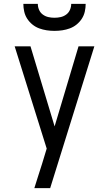

<svg xmlns="http://www.w3.org/2000/svg" viewBox="-20 -760 565 995"><path d="M158 215Q168 183 178 151.5Q188 120 198 89L222 10L56 -520H138L263 -105L387 -520H469L240 215ZM262 -600Q242 -600 222 -603Q202 -606 183 -613Q164 -620 148 -633Q132 -646 121 -663Q110 -680 105.5 -700Q101 -720 101 -740H176Q176 -724 182.5 -709Q189 -694 202 -684.5Q215 -675 230.5 -671.5Q246 -668 262 -668Q279 -668 294.5 -671.5Q310 -675 323 -684.5Q336 -694 342.5 -709Q349 -724 349 -740H424Q424 -720 419.5 -700Q415 -680 404 -663Q393 -646 377 -633Q361 -620 342 -613Q323 -606 303 -603Q283 -600 262 -600Z"/></svg>

Font: Iosevka Pride
Style: Regular
Weight: 400
Monospace: yes
Designer: Belleve Invis
Foundry: Belleve Invis
Version: Version 30.3.1; ttfautohint (v1.8.4)